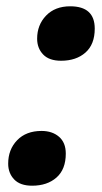

<svg xmlns="http://www.w3.org/2000/svg" viewBox="-20 -577 323 610"><path d="M174 -384Q222 -384 251.5 -410Q281 -436 281 -486Q281 -557 203 -557Q155 -557 126.5 -527.5Q98 -498 98 -454Q98 -424 117 -404Q136 -384 174 -384ZM82 13Q130 13 159.5 -13Q189 -39 189 -89Q189 -124 167.5 -142.5Q146 -161 112 -161Q63 -161 34.5 -131.5Q6 -102 6 -57Q6 -27 25 -7Q44 13 82 13Z"/></svg>

Font: Noto Sans Display Extra
Style: Italic
Weight: 800
Italic angle: -12°
Designer: Monotype Design Team
Foundry: Monotype Imaging Inc.
Version: Version 1.900